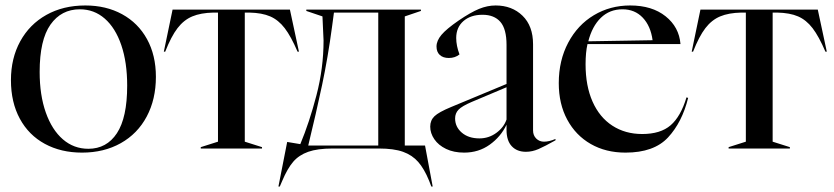

<svg xmlns="http://www.w3.org/2000/svg" viewBox="-20 -543 3051 702"><path d="M20 -250Q20 -330 54 -392Q88 -454 149.5 -488.5Q211 -523 292 -523Q368 -523 426.5 -491Q485 -459 517.5 -400Q550 -341 550 -262Q550 -180 516.5 -117Q483 -54 421.5 -19.5Q360 15 280 15Q203 15 144 -17Q85 -49 52.5 -109Q20 -169 20 -250ZM303 1Q370 1 407.5 -56Q445 -113 445 -230Q445 -315 423.5 -378Q402 -441 363 -475Q324 -509 272 -509Q204 -509 164.5 -453Q125 -397 125 -280Q125 -195 147.5 -131.5Q170 -68 210 -33.5Q250 1 303 1Z M714 -5 777 -25V-497H760Q714 -496 683 -483Q652 -470 629 -440Q606 -410 584 -354H579L611 -508H1040L1073 -354H1068Q1044 -410 1021 -440Q998 -470 968 -483Q938 -496 892 -497H875V-25L938 -5V0H714Z M1030 -24 1078 -16Q1111 -95 1137 -194.5Q1163 -294 1163 -395Q1163 -398 1160 -461L1159 -483L1100 -503V-508H1519V-503L1460 -483V-11H1534L1562 139H1557L1549 118Q1531 74 1509 49Q1487 24 1453.5 12Q1420 0 1365 0H1196Q1141 0 1107 12Q1073 24 1052 48.5Q1031 73 1012 118L1003 139H998ZM1363 -11V-497H1201L1194 -445Q1179 -333 1157.5 -231.5Q1136 -130 1107 -11Z M1553 -80Q1553 -103 1568.5 -118Q1584 -133 1630 -152L1832 -236V-379Q1832 -437 1809.5 -463Q1787 -489 1744 -489Q1701 -489 1674.5 -466Q1648 -443 1648 -404Q1648 -376 1660 -344Q1644 -331 1621 -331Q1600 -331 1588 -342Q1576 -353 1576 -373Q1576 -394 1594 -415.5Q1612 -437 1657 -468Q1701 -498 1731.5 -510.5Q1762 -523 1792 -523Q1852 -523 1890.5 -485.5Q1929 -448 1929 -381V-66Q1929 -48 1940.5 -36.5Q1952 -25 1969 -25Q1988 -25 2011 -35V-30Q1972 -8 1949 2Q1926 12 1903 12Q1870 12 1851 -8.5Q1832 -29 1832 -68V-87Q1811 -43 1770.5 -14Q1730 15 1677 15Q1639 15 1611 1.5Q1583 -12 1568 -34Q1553 -56 1553 -80ZM1733 -37Q1767 -37 1794.5 -57Q1822 -77 1832 -106V-224L1704 -170Q1669 -155 1656.5 -142Q1644 -129 1644 -110Q1644 -79 1668.5 -58Q1693 -37 1733 -37Z M2023 -239Q2023 -322 2057.5 -387Q2092 -452 2151.5 -487.5Q2211 -523 2284 -523Q2364 -523 2413.5 -483.5Q2463 -444 2468 -382H2128Q2121 -351 2121 -308Q2121 -229 2146.5 -171.5Q2172 -114 2219 -83.5Q2266 -53 2328 -53Q2395 -53 2432 -85Q2469 -117 2490 -187L2496 -185Q2474 -96 2422.5 -40.5Q2371 15 2267 15Q2195 15 2140 -16.5Q2085 -48 2054 -105.5Q2023 -163 2023 -239ZM2366 -396Q2359 -448 2330 -478.5Q2301 -509 2256 -509Q2209 -509 2177 -478Q2145 -447 2131 -392Z M2644 -5 2707 -25V-497H2690Q2644 -496 2613 -483Q2582 -470 2559 -440Q2536 -410 2514 -354H2509L2541 -508H2970L3003 -354H2998Q2974 -410 2951 -440Q2928 -470 2898 -483Q2868 -496 2822 -497H2805V-25L2868 -5V0H2644Z"/></svg>

Font: Nyght Serif
Style: Regular
Weight: 400
Designer: Maksym Kobuzan
Version: Version 0.410